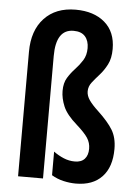

<svg xmlns="http://www.w3.org/2000/svg" viewBox="-54 -807 615 859"><g transform="rotate(5 253.0 -377.5)"><path d="M431 -604Q431 -562 416.5 -534Q402 -506 383.5 -485.5Q365 -465 350.5 -446.5Q336 -428 336 -406Q336 -386 349.5 -366.5Q363 -347 390 -322Q436 -279 457 -244.5Q478 -210 478 -159Q478 -78 436.5 -34Q395 10 319 10Q292 10 263.5 3.5Q235 -3 210 -18V-124Q232 -108 256 -98Q280 -88 306 -88Q335 -88 350 -104.5Q365 -121 365 -150Q365 -177 351 -198.5Q337 -220 301 -252Q254 -293 239 -329Q224 -365 224 -398Q224 -434 238.5 -457.5Q253 -481 271.5 -500.5Q290 -520 304.5 -543Q319 -566 319 -598Q319 -631 302 -650.5Q285 -670 250 -670Q171 -670 171 -550V0H59V-559Q59 -655 110.5 -710Q162 -765 251 -765Q333 -765 382 -723Q431 -681 431 -604Z"/></g></svg>

Font: Noto Sans Arabic ExtCond SemBd
Style: Regular
Weight: 600
Width: 2
Designer: Monotype Design Team, Nadine Chahine, Nizar Qandah and Khaled Hosny
Foundry: Monotype Imaging Inc.
Version: Version 2.012; ttfautohint (v1.8.4.7-5d5b)